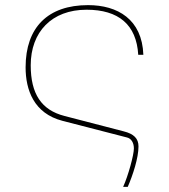

<svg xmlns="http://www.w3.org/2000/svg" viewBox="-20 -530 660 750"><path d="M324 -510C167 -510 80 -423 80 -267C80 -179 112 -87 224 -58L476 7C493 11 503 28 503 50C503 75 481 156 461 200H479C499 154 521 87 521 42C521 11 503 -7 463 -17L232 -77C142 -100 100 -163 100 -275C100 -405 182 -492 318 -492C443 -492 513 -434 520 -316H540C535 -455 439 -510 324 -510Z"/></svg>

Font: Perun Thin
Style: Regular
Weight: 100
Foundry: Copyright (c) Stefan Peev, Context Ltd, 2016
Version: Version 1.089